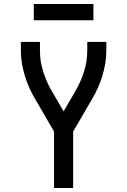

<svg xmlns="http://www.w3.org/2000/svg" viewBox="-20 -946 640 966"><path d="M252 0V-284L159 -444Q142 -472 128.5 -502Q115 -532 105.5 -563Q96 -594 90.5 -626Q85 -658 85 -691V-735H181V-691Q181 -637 197.5 -585Q214 -533 241 -487L300 -386L359 -487Q386 -533 402.5 -585Q419 -637 419 -691V-735H515V-691Q515 -658 509.5 -626Q504 -594 494.5 -563Q485 -532 471.5 -502Q458 -472 441 -444L348 -284V0ZM150 -844V-926H450V-844Z"/></svg>

Font: Zed Mono Medium Extended
Style: Regular
Weight: 500
Width: 7
Monospace: yes
Designer: Belleve Invis
Foundry: Belleve Invis
Version: Version 1.0.0; ttfautohint (v1.8.4)